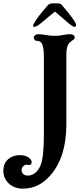

<svg xmlns="http://www.w3.org/2000/svg" viewBox="-150 -882 502 1146"><path d="M-130 138Q-130 93 -101.5 68.5Q-73 44 -33 44Q1 44 20 57.5Q39 71 39 86Q39 93 35 98Q31 103 23 103Q18 103 15 102Q1 98 -10 108.5Q-21 119 -21 134Q-21 148 -11 157Q-1 166 16 166Q40 166 59.5 150.5Q79 135 91 107Q112 59 112 -79V-538Q112 -596 102 -618Q92 -639 72 -638H70Q62 -638 57 -644Q52 -650 52 -658Q52 -666 59.5 -672Q67 -678 82 -678Q93 -678 117 -674Q149 -668 178 -668Q206 -668 232 -674Q252 -678 266 -678Q280 -678 288 -672.5Q296 -667 296 -658Q296 -653 292.5 -649Q289 -645 281 -640Q273 -635 266 -628Q246 -608 246 -558V-140Q246 55 152 163Q83 244 -13 244Q-64 244 -97 213.5Q-130 183 -130 138ZM47 -727Q47 -731 52 -741Q73 -780 135 -850Q145 -862 165 -862H191Q213 -862 219 -852Q255 -811 277 -781Q299 -751 303 -740Q304 -737 304 -733Q304 -722 296 -722Q284 -722 262 -741L178 -813L91 -741Q69 -722 53 -722Q47 -722 47 -727Z"/></svg>

Font: Raigarh Medium
Style: Regular
Weight: 500
Designer: jaikishan Patel
Foundry: MagicType
Version: Version 1.000